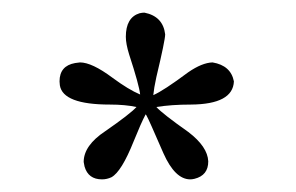

<svg xmlns="http://www.w3.org/2000/svg" viewBox="-20 -738 473 307"><path d="M198.2 -566.9Q180.2 -570.8 155.8 -570.8Q80.6 -570.8 75.7 -601.6Q75.2 -605 75.2 -607.9Q75.2 -632.8 100.1 -637.2Q104.5 -637.7 107.9 -638.2Q127 -638.2 159.7 -613.8Q185.5 -594.7 204.1 -586.9Q202.6 -601.6 186.5 -650.9Q181.2 -668 181.2 -679.2Q181.2 -710 203.1 -716.8Q207.5 -717.8 210.9 -717.8Q240.7 -711.9 244.1 -683.1Q244.1 -673.8 230 -614.7Q226.1 -596.7 225.1 -585.9Q241.2 -592.8 281.2 -622.6Q303.2 -637.7 319.8 -638.2Q349.1 -633.3 354 -607.9Q352.5 -571.3 285.2 -570.8Q253.9 -570.8 230 -566.9Q239.7 -556.2 281.2 -526.9Q312 -503.4 313 -480Q313 -457.5 291 -452.1Q287.1 -451.2 284.2 -451.2Q259.8 -451.2 241.2 -493.2Q217.3 -548.3 214.8 -552.2Q213.9 -554.2 212.9 -555.2Q205.6 -541.5 193.8 -512.2Q174.3 -463.4 158.2 -454.6Q150.9 -451.2 143.1 -451.2Q121.1 -451.2 115.2 -471.7Q114.3 -476.1 113.8 -479Q113.8 -505.4 148.4 -528.3Q188 -555.7 198.2 -566.9Z"/></svg>

Font: Linux Biolinum Capitals O
Style: Small Caps
Weight: 400
Designer: Philipp H. Poll
Foundry: Philipp H. Poll
Version: Version 1.0.4